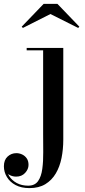

<svg xmlns="http://www.w3.org/2000/svg" viewBox="-105 -706 434 986"><path d="M46 260Q4.5 260 -24.8 244.5Q-54 229 -69.5 203.2Q-85 177.5 -85 148Q-85 115.5 -66 98Q-47 80.5 -21 80.5Q-6 80.5 8.2 87Q22.5 93.5 32 106.8Q41.5 120 41.5 141Q41.5 163 24 182Q6.5 201 -22 201Q-38.5 201 -52.5 194.2Q-66.5 187.5 -75.2 175.8Q-84 164 -84 148H-72Q-72 175.5 -58 198Q-44 220.5 -18.8 234Q6.5 247.5 39.5 247.5Q74 247.5 90.5 224Q107 200.5 112.2 161.2Q117.5 122 117 74.8Q116.5 27.5 116.5 -20V-447.5H32V-460H220V11.5Q220 60.5 211 105.2Q202 150 181.5 184.8Q161 219.5 127.8 239.8Q94.5 260 46 260ZM12.5 -562.5 6.5 -569 119 -686H190L302.5 -569L296.5 -562.5L154 -634Z"/></svg>

Font: Bodoni Moda 18pt Medium
Style: Regular
Weight: 500
Designer: Owen Earl
Foundry: indestructible type
Version: Version 2.004